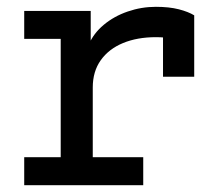

<svg xmlns="http://www.w3.org/2000/svg" viewBox="-20 -543 656 563"><path d="M51 0V-82H158V-429H51V-511H246V-397L240 -411.5Q254 -445 284.2 -470.2Q314.5 -495.5 354.5 -509.2Q394.5 -523 437 -523Q476 -523 504.2 -515.8Q532.5 -508.5 549.5 -498V-318H458V-470.5L491 -428Q477.5 -431.5 464 -432.8Q450.5 -434 437 -434Q382.5 -434 340.8 -416.8Q299 -399.5 275.5 -366.5Q252 -333.5 252 -286.5V-82H400V0Z"/></svg>

Font: Overpass Mono Medium
Style: Regular
Weight: 500
Monospace: yes
Designer: Delve Withrington, Dave Bailey
Foundry: Delve Fonts LLC
Version: Version 4.000